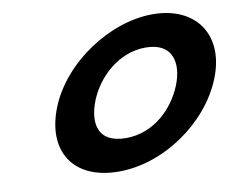

<svg xmlns="http://www.w3.org/2000/svg" viewBox="-79 -831 1157 936"><g transform="rotate(-10 500.0 -363.5)"><path d="M195.5 -363.9C112.8 -159.1 209.4 -0.1 437.5 -0.1C659.1 -0.1 889.8 -159.1 972.5 -363.9C1055.3 -568.8 945.3 -726.9 731.1 -726.9C518.9 -726.9 278.3 -568.8 195.5 -363.9ZM385.3 -363.9C427.6 -468.5 533.4 -573 669 -573C805.5 -573 825 -468.5 782.7 -363.9C740.5 -259.4 640.3 -154.8 500 -154.8C356 -154.8 343.1 -259.4 385.3 -363.9Z"/></g></svg>

Font: Hussar
Style: BdWideOblFour
Weight: 700
Foundry: Cannot Into Space Fonts
Version: Version 2.00